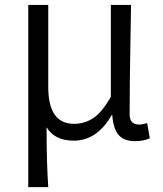

<svg xmlns="http://www.w3.org/2000/svg" viewBox="-20 -560 660 779"><path d="M94.7 199.2V-540H175.8V-207Q175.8 -57.6 280.3 -57.6Q322.3 -57.6 357.4 -80.1Q392.6 -102.5 429.7 -167V-540H511.7Q510.7 -489.3 509.3 -397Q507.8 -304.7 506.8 -231Q505.9 -157.2 505.9 -96.7Q505.9 -54.7 543.9 -54.7Q558.6 -54.7 577.1 -60.5L587.9 1Q562.5 12.7 527.3 12.7Q483.4 12.7 461.4 -12.2Q439.5 -37.1 435.5 -93.8H433.6Q374 10.7 279.3 10.7Q201.2 10.7 168.9 -43.9Q168.9 98.6 175.8 199.2Z"/></svg>

Font: Gen Shin Gothic Normal
Style: Regular
Weight: 300
Designer: [Source Han Sans]
Ryoko NISHIZUKA  (kana & ideographs); Paul D. Hunt (Latin, Greek & Cyrillic); Wenlong ZHANG  (bopomofo
Version: Version 1.002.20150607